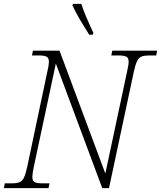

<svg xmlns="http://www.w3.org/2000/svg" viewBox="-34 -977 836 997"><path d="M-14 0 -9 -25H27Q52 -25 66.5 -30.5Q81 -36 90 -54Q99 -72 107 -109L212 -606Q216 -622 218 -635Q220 -648 220 -656Q220 -677 207.5 -683Q195 -689 169 -689H132L137 -714H275L513 -76L626 -606Q634 -640 634 -656Q634 -677 621.5 -683Q609 -689 582 -689H544L549 -714H782L777 -689H740Q716 -689 701.5 -683.5Q687 -678 678 -660Q669 -642 661 -605L532 0H497L256 -647L141 -108Q134 -74 134 -58Q134 -37 146.5 -31Q159 -25 185 -25H223L218 0ZM429 -797Q403 -838 382 -873.5Q361 -909 342 -949L345 -957H388Q397 -928 415 -886Q433 -844 451 -806L448 -797Z"/></svg>

Font: Noto Serif ExtraLight
Style: Italic
Weight: 200
Italic angle: -12°
Designer: Monotype Design Team
Foundry: Monotype Imaging Inc.
Version: Version 2.014; ttfautohint (v1.8.4.7-5d5b)